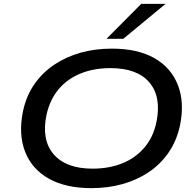

<svg xmlns="http://www.w3.org/2000/svg" viewBox="-20 -966 1018 995"><path d="M454 9Q320 9 232.5 -40.5Q145 -90 110 -180Q75 -270 99 -389Q116 -469 158 -529.5Q200 -590 261.5 -631Q323 -672 398 -693Q473 -714 559 -714Q694 -714 780.5 -664.5Q867 -615 902 -525Q937 -435 913 -317Q896 -237 854 -176Q812 -115 751 -74Q690 -33 614.5 -12Q539 9 454 9ZM460 -92Q545 -92 613.5 -119.5Q682 -147 728.5 -201.5Q775 -256 791 -335Q817 -465 754 -539Q691 -613 552 -613Q467 -613 398.5 -585.5Q330 -558 284.5 -504.5Q239 -451 221 -371Q194 -241 258 -166.5Q322 -92 460 -92ZM532 -765 712 -946H838L619 -765Z"/></svg>

Font: Nunito Sans 10pt Expanded SemiBold
Style: Italic
Weight: 600
Width: 7
Italic angle: -9°
Designer: Vernon Adams
Foundry: Vernon Adams
Version: Version 3.101;gftools[0.9.27]